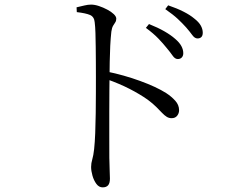

<svg xmlns="http://www.w3.org/2000/svg" viewBox="-20 -774 1040 837"><path d="M706.8 -564.6Q691.4 -584 670.2 -606.1Q649.1 -628.1 616 -652.5L629.5 -669.2Q668 -653.9 696.4 -637.6Q724.8 -621.3 743.5 -604.7Q762.5 -588.5 770.7 -573Q779 -557.6 779 -542Q779 -530.5 772.5 -523.5Q766.1 -516.6 755 -516.6Q742.7 -516.6 732.6 -531.3Q722.5 -546 706.8 -564.6ZM791.5 -654.4Q774.8 -673 754.7 -691.8Q734.6 -710.5 700.5 -734.2L713.1 -750.8Q751.7 -737.7 780.2 -723.1Q808.7 -708.6 826.8 -693.3Q846.6 -678 855.3 -662.5Q863.9 -647 863.9 -631.3Q863.9 -618.9 857.9 -612.6Q851.8 -606.4 840.9 -606.4Q828.9 -606.4 818.4 -620.9Q807.9 -635.4 791.5 -654.4ZM313.8 -742.1Q332.8 -746.5 348.2 -750.2Q363.5 -753.9 376.9 -753.9Q392.9 -753.9 411.6 -747.6Q430.2 -741.4 447.6 -732.1Q465.1 -722.9 476 -712.4Q486.9 -701.9 486.9 -692.7Q486.9 -682.8 482.3 -676.3Q477.8 -669.8 472.8 -661.3Q467.8 -652.7 465.4 -635.9Q462.4 -609.6 460.6 -574.6Q458.9 -539.6 458.3 -504.5Q457.7 -469.3 457.5 -440.8Q457.3 -419.8 456.8 -378.4Q456.3 -336.9 456.4 -285.5Q456.5 -234 456.4 -181.8Q456.4 -129.7 456.6 -86.4Q457 -53.3 458.1 -30.8Q459.2 -8.2 459.2 4.7Q459.2 24.5 451.4 33.6Q443.7 42.8 427.4 42.8Q411.4 42.8 400.2 27.7Q389 12.5 383.1 -8.2Q377.2 -29 377.2 -46Q377.2 -62.4 382.2 -79Q387.2 -95.6 390.4 -124.3Q393.4 -152.3 395.1 -193.5Q396.7 -234.7 397.3 -280.4Q397.9 -326 398 -367.9Q398.1 -409.7 398.1 -438.2Q398.1 -468.6 397.9 -502.4Q397.7 -536.2 397.3 -568.9Q397 -601.7 396.1 -630.2Q395.2 -658.7 392.8 -677.1Q390.7 -700.7 372.5 -708.7Q354.2 -716.6 314.8 -721.2ZM446.1 -462Q521 -446.6 591.2 -421Q661.4 -395.4 704.2 -368.4Q727.2 -353.5 743.9 -335Q760.7 -316.5 760.7 -293.5Q760.7 -280.1 752.4 -269.5Q744 -258.8 728.2 -258.8Q716.4 -258.8 706.8 -264.8Q697.2 -270.7 686.6 -281.8Q676.1 -292.8 661.3 -307.7Q646.5 -322.5 624 -339.3Q588.6 -364.2 544.8 -386.6Q501 -409 446.1 -428.6Z"/></svg>

Font: Noto Serif TC
Style: Regular
Weight: 200
Designer: Ryoko NISHIZUKA 西塚涼子 (kana & ideographs); Frank Grießhammer (Latin, Greek & Cyrillic); Wenlong ZHANG 张文龙 (bopomofo); San
Foundry: Adobe
Version: Version 2.001;hotconv 1.1.0;makeotfexe 2.6.0